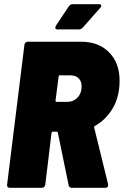

<svg xmlns="http://www.w3.org/2000/svg" viewBox="-20 -900 593 920"><path d="M309 -12 257 -265Q255 -269 252 -269H233Q229 -269 227 -264L197 -15Q196 -8 191.5 -4Q187 0 180 0H27Q20 0 16.5 -4Q13 -8 14 -15L97 -685Q98 -692 102 -696Q106 -700 113 -700H369Q453 -700 503 -649Q553 -598 553 -514Q553 -490 551 -477Q544 -416 513 -369.5Q482 -323 434 -296Q431 -295 431 -290L498 -17V-13Q498 0 484 0H324Q312 0 309 -12ZM261 -534 246 -417Q246 -412 250 -412H303Q332 -412 351.5 -432.5Q371 -453 371 -486Q371 -511 356.5 -525Q342 -539 318 -539H266Q261 -539 261 -534ZM245 -767Q245 -771 248 -777L310 -870Q316 -880 329 -880H454Q465 -880 465 -873Q465 -867 460 -862L377 -768Q369 -759 359 -759H257Q245 -759 245 -767Z"/></svg>

Font: Barlow Semi Condensed Black
Style: Italic
Weight: 900
Width: 4
Italic angle: -7°
Designer: Jeremy Tribby
Foundry: Tribby Type
Version: Version 1.408